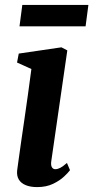

<svg xmlns="http://www.w3.org/2000/svg" viewBox="-20 -753 380 783"><path d="M131.5 10Q104 10 84.8 2Q65.5 -6 56.5 -21.2Q47.5 -36.5 50 -58.5Q52.5 -78 57 -109.5Q61.5 -141 67.2 -181.8Q73 -222.5 80 -269.5Q87 -316.5 94 -367.8Q101 -419 108 -471.5L49.5 -498L56.5 -534.5L230.5 -560L254.5 -547.5L189.5 -98.5Q186.5 -80.5 191.2 -71.8Q196 -63 205.5 -63Q215 -63 225.8 -68.5Q236.5 -74 253 -88.5L265.5 -59Q259 -50 241.8 -33.5Q224.5 -17 196.8 -3.5Q169 10 131.5 10ZM71 -733H340.5L329 -645.5H59.5Z"/></svg>

Font: Merriweather 36pt
Style: Bold Italic
Weight: 700
Italic angle: -7.8°
Version: Version 2.101